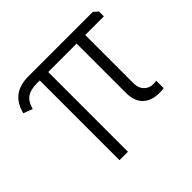

<svg xmlns="http://www.w3.org/2000/svg" viewBox="-155 -718 998 998"><g transform="rotate(-45 344.5 -218.5)"><path d="M195 -483H174Q126 -483 100.5 -464.5Q75 -446 64 -404L14 -423Q29 -483 67.5 -511.5Q106 -540 169 -540H642L666 -519V-483H529V-128Q529 -93 549 -72.5Q569 -52 599 -52Q601 -52 610 -52.5Q619 -53 622 -54V0Q618 2 605.5 2.5Q593 3 588 3Q531 3 498.5 -28.5Q466 -60 466 -119V-483H257V103H195Z"/></g></svg>

Font: Encode Sans Narrow
Style: Light
Weight: 300
Designer: Pablo Impallari, Andres Torresi
Foundry: Pablo Impallari, Andres Torresi
Version: Version 1.000; ttfautohint (v1.00) -l 8 -r 50 -G 200 -x 14 -